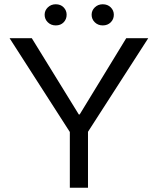

<svg xmlns="http://www.w3.org/2000/svg" viewBox="-20 -879 738 899"><path d="M307 0V-261L25 -700H129L349 -343H353L571 -700H674L392 -262V0ZM241 -760Q219 -760 204 -774.5Q189 -789 189 -810Q189 -830 204 -844.5Q219 -859 241 -859Q264 -859 278 -844.5Q292 -830 292 -810Q292 -789 278 -774.5Q264 -760 241 -760ZM461 -760Q439 -760 424 -774.5Q409 -789 409 -810Q409 -830 424 -844.5Q439 -859 461 -859Q484 -859 498.5 -844.5Q513 -830 513 -810Q513 -789 498.5 -774.5Q484 -760 461 -760Z"/></svg>

Font: REM Light
Style: Regular
Weight: 300
Designer: Octavio Pardo
Foundry: Ashler Design
Version: Version 1.005;gftools[0.9.28]